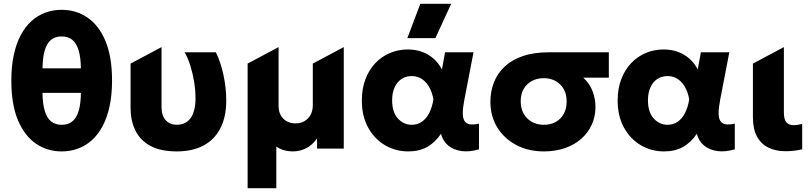

<svg xmlns="http://www.w3.org/2000/svg" viewBox="-20 -787 4300 1017"><path d="M306.8 15Q230.5 15 170.2 -26.2Q109.9 -67.5 74.9 -150.8Q40 -234 40 -360Q40 -436 53.1 -496.2Q66.1 -556.5 90 -601.2Q113.9 -646 147.1 -675.8Q180.2 -705.5 220.6 -720.2Q261 -735 306.8 -735Q383 -735 443.3 -694Q503.6 -653 538.6 -569.8Q573.5 -486.5 573.5 -360Q573.5 -284.5 560.4 -224.2Q547.4 -164 523.5 -119Q499.6 -74 466.4 -44.2Q433.2 -14.5 392.9 0.2Q352.5 15 306.8 15ZM306.8 -126Q358 -126 382.7 -166.9Q407.4 -207.9 408.5 -295H205Q205.9 -236.9 217.1 -199.5Q228.2 -162.1 250.4 -144.1Q272.6 -126 306.8 -126ZM205 -425H408.5Q407.6 -483.1 396.4 -520.5Q385.2 -557.9 363.1 -575.9Q340.9 -594 306.8 -594Q255.6 -594 231.1 -553.1Q206.5 -512.2 205 -425Z M917.9 15Q829 15 774.9 -15.3Q720.8 -45.6 696.2 -97.6Q671.6 -149.5 671.6 -214.8V-450.2L835.6 -537.5V-221.2Q835.6 -175 857.3 -150.6Q879 -126.2 918.4 -126.2Q942.6 -126.4 960.8 -136.1Q979 -145.8 991.1 -163.6Q1003.1 -181.5 1009.4 -207.3Q1015.6 -233.1 1015.6 -265.1Q1015.6 -308.2 1008.4 -353.1Q1001.1 -398 988.2 -439.1Q975.4 -480.1 957.9 -510H1123.6Q1149.5 -457 1163.9 -389Q1178.4 -321 1178.4 -254.2Q1178.4 -169.1 1148.1 -109.1Q1117.9 -49 1059.8 -17.2Q1001.8 14.6 917.9 15Z M1291.6 210V-450.2L1455.6 -537.5V-227Q1455.6 -183.8 1480.6 -158.6Q1505.5 -133.5 1546.4 -133.5Q1572.9 -133.5 1593.4 -145.7Q1613.9 -157.9 1625.4 -179.4Q1636.9 -201 1636.9 -229.5V-450.2L1800.9 -537.5V0H1659.4V-54Q1634.2 -17.9 1601 -1.4Q1567.8 15 1530.6 15Q1507 15 1484.7 8.8Q1462.4 2.5 1443.6 -10.8V210Z M2142.6 15Q2074.8 15 2018.9 -18.1Q1963 -51.1 1929.8 -111.8Q1896.6 -172.4 1896.6 -255Q1896.6 -317.1 1915.6 -367.1Q1934.5 -417.1 1967.9 -452.4Q2001.4 -487.6 2045.5 -506.3Q2089.6 -525 2140.4 -525Q2180.8 -525 2215.1 -512.6Q2249.4 -500.2 2276.1 -476.8Q2302.9 -453.2 2320.9 -419.2L2337.4 -510H2488.1L2439.9 -260Q2431.5 -217.1 2431.4 -189.2Q2431.2 -161.2 2440.2 -146.6Q2449.2 -132 2468.4 -128.8Q2487.6 -125.6 2517.1 -132.2V3.9Q2466.2 18.9 2424.4 13.1Q2382.5 7.2 2354.1 -16.2Q2325.8 -39.8 2315.9 -78.5Q2284.8 -32.2 2242.7 -8.6Q2200.6 15 2142.6 15ZM2160.9 -126Q2190.5 -126 2213.8 -141.6Q2237 -157.1 2252.8 -187.1Q2268.6 -217.1 2275.6 -260.2Q2272.9 -277.8 2267 -295.4Q2261.1 -313 2251.6 -328.9Q2242.1 -344.9 2228.9 -357.2Q2215.8 -369.6 2198.8 -376.8Q2181.8 -384 2160.6 -384Q2129.8 -384 2106.5 -368.5Q2083.2 -353 2070.2 -324.2Q2057.1 -295.5 2057.1 -255.8Q2057.1 -193.4 2087.4 -159.7Q2117.8 -126 2160.9 -126ZM2137.6 -585 2206.4 -767H2369.9L2286.1 -585Z M2860.6 15Q2779.9 15 2715.9 -18.2Q2651.9 -51.5 2614.8 -110.8Q2577.6 -170.1 2577.6 -248.2Q2577.6 -303.6 2596.5 -351.2Q2615.4 -398.9 2653.4 -434.6Q2691.4 -470.2 2749.6 -490.1Q2807.8 -510 2886.4 -510H3204.9V-375.5H3069.6Q3103.4 -344.6 3118.8 -303.9Q3134.1 -263.1 3134.1 -220.5Q3134.1 -170.4 3114.9 -127.6Q3095.6 -84.8 3059.8 -52.6Q3024 -20.5 2973.6 -2.8Q2923.1 15 2860.6 15ZM2861.1 -126Q2896.5 -126 2923.6 -141.1Q2950.6 -156.1 2966 -183.8Q2981.4 -211.4 2981.4 -249.2Q2981.4 -306.1 2947.4 -339.4Q2913.5 -372.8 2859.9 -372.8Q2824.9 -372.8 2797.4 -358.1Q2770 -343.5 2754.1 -316.3Q2738.1 -289.1 2738.1 -251.2Q2738.1 -194.5 2772.6 -160.2Q2807.1 -126 2861.1 -126Z M3497.6 15Q3429.8 15 3373.9 -18.1Q3318 -51.1 3284.8 -111.8Q3251.6 -172.4 3251.6 -255Q3251.6 -317.1 3270.6 -367.1Q3289.5 -417.1 3322.9 -452.4Q3356.4 -487.6 3400.5 -506.3Q3444.6 -525 3495.4 -525Q3535.8 -525 3570.1 -512.6Q3604.4 -500.2 3631.1 -476.8Q3657.9 -453.2 3675.9 -419.2L3692.4 -510H3843.1L3794.9 -260Q3786.5 -217.1 3786.4 -189.2Q3786.2 -161.2 3795.2 -146.6Q3804.2 -132 3823.4 -128.8Q3842.6 -125.6 3872.1 -132.2V3.9Q3821.2 18.9 3779.4 13.1Q3737.5 7.2 3709.1 -16.2Q3680.8 -39.8 3670.9 -78.5Q3639.8 -32.2 3597.7 -8.6Q3555.6 15 3497.6 15ZM3515.9 -126Q3545.5 -126 3568.8 -141.6Q3592 -157.1 3607.8 -187.1Q3623.6 -217.1 3630.6 -260.2Q3627.9 -277.8 3622 -295.4Q3616.1 -313 3606.6 -328.9Q3597.1 -344.9 3583.9 -357.2Q3570.8 -369.6 3553.8 -376.8Q3536.8 -384 3515.6 -384Q3484.8 -384 3461.5 -368.5Q3438.2 -353 3425.2 -324.2Q3412.1 -295.5 3412.1 -255.8Q3412.1 -193.4 3442.4 -159.7Q3472.8 -126 3515.9 -126Z M4141.1 14Q4089.1 14 4050.2 -5.1Q4011.2 -24.1 3989.7 -63.9Q3968.1 -103.6 3968.1 -166V-450.2L4132.1 -537.5V-191.8Q4132.1 -154.2 4145.2 -139.1Q4158.4 -124 4184.4 -124Q4193.6 -124 4204.4 -125.6Q4215.2 -127.2 4229.1 -131V3.8Q4206.9 9.1 4183.8 11.6Q4160.6 14 4141.1 14Z"/></svg>

Font: Geologica-Sharp
Style: Regular
Weight: 100
Designer: Sindre Bremnes, Frode Helland
Foundry: Monokrom Skriftforlag AS
Version: Version 1.010;gftools[0.9.28]